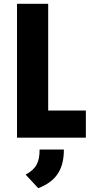

<svg xmlns="http://www.w3.org/2000/svg" viewBox="-20 -720 491 1004"><path d="M69 0H429V-142H232V-700H69ZM114 193 180 264C280 226 314 158 314 62H187C187 128 170 163 114 193Z"/></svg>

Font: Finlandica
Style: Bold
Weight: 700
Designer: Niklas Ekholm, Juho Hiilivirta, Jaakko Suomalainen
Foundry: Helsinki Type Studio
Version: Version 2.000;Glyphs 3.2 (3202)